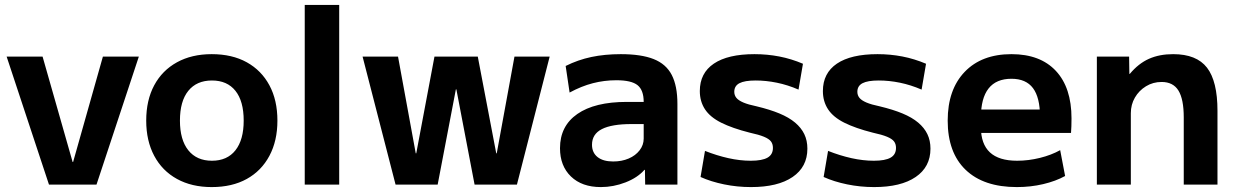

<svg xmlns="http://www.w3.org/2000/svg" viewBox="-20 -750 5022 780"><path d="M179 0 7 -520H153L275 -92H277L398 -520H544L372 0Z M840 10Q759 10 699 -23Q639 -56 606.5 -117Q574 -178 574 -260Q574 -343 606.5 -403.5Q639 -464 699 -497Q759 -530 840 -530Q923 -530 982.5 -497Q1042 -464 1074.5 -403.5Q1107 -343 1107 -260Q1107 -178 1074.5 -117Q1042 -56 982.5 -23Q923 10 840 10ZM841 -97Q903 -97 936.5 -139.5Q970 -182 970 -260Q970 -339 936.5 -381Q903 -423 841 -423Q779 -423 745 -381Q711 -339 711 -260Q711 -182 745 -139.5Q779 -97 841 -97Z M1218 0V-730H1358V0Z M1587 0 1453 -520H1597L1669 -127H1671L1745 -520H1921L1996 -127H1998L2070 -520H2213L2080 0H1908L1834 -387H1832L1758 0Z M2421 10Q2344 10 2299.5 -33Q2255 -76 2255 -148Q2255 -238 2325.5 -287Q2396 -336 2526 -336H2595Q2595 -384 2570 -404Q2545 -424 2484 -424Q2435 -424 2388.5 -412Q2342 -400 2294 -374L2278 -482Q2328 -507 2382.5 -518.5Q2437 -530 2502 -530Q2585 -530 2635.5 -510Q2686 -490 2709 -445.5Q2732 -401 2732 -328V0H2601L2600 -60H2598Q2570 -28 2521 -9Q2472 10 2421 10ZM2471 -94Q2506 -94 2534 -106Q2562 -118 2578.5 -139.5Q2595 -161 2595 -187V-246H2546Q2465 -246 2425 -225.5Q2385 -205 2385 -162Q2385 -130 2407.5 -112Q2430 -94 2471 -94Z M3031 10Q2975 10 2921.5 -1Q2868 -12 2826 -31L2844 -137Q2892 -118 2939 -107.5Q2986 -97 3030 -97Q3076 -97 3098 -109.5Q3120 -122 3120 -149Q3120 -165 3112 -175.5Q3104 -186 3083.5 -194.5Q3063 -203 3026 -211Q2955 -229 2910 -251.5Q2865 -274 2844 -306Q2823 -338 2823 -380Q2823 -453 2880 -491.5Q2937 -530 3045 -530Q3097 -530 3146 -520.5Q3195 -511 3242 -491L3224 -386Q3180 -405 3136 -414Q3092 -423 3050 -423Q3005 -423 2984 -412Q2963 -401 2963 -377Q2963 -363 2971.5 -352.5Q2980 -342 3000 -333.5Q3020 -325 3054 -318Q3108 -305 3146.5 -289Q3185 -273 3210 -252Q3235 -231 3247.5 -205Q3260 -179 3260 -146Q3260 -72 3200 -31Q3140 10 3031 10Z M3531 10Q3475 10 3421.5 -1Q3368 -12 3326 -31L3344 -137Q3392 -118 3439 -107.5Q3486 -97 3530 -97Q3576 -97 3598 -109.5Q3620 -122 3620 -149Q3620 -165 3612 -175.5Q3604 -186 3583.5 -194.5Q3563 -203 3526 -211Q3455 -229 3410 -251.5Q3365 -274 3344 -306Q3323 -338 3323 -380Q3323 -453 3380 -491.5Q3437 -530 3545 -530Q3597 -530 3646 -520.5Q3695 -511 3742 -491L3724 -386Q3680 -405 3636 -414Q3592 -423 3550 -423Q3505 -423 3484 -412Q3463 -401 3463 -377Q3463 -363 3471.5 -352.5Q3480 -342 3500 -333.5Q3520 -325 3554 -318Q3608 -305 3646.5 -289Q3685 -273 3710 -252Q3735 -231 3747.5 -205Q3760 -179 3760 -146Q3760 -72 3700 -31Q3640 10 3531 10Z M4111 10Q3976 10 3903 -60Q3830 -130 3830 -260Q3830 -386 3899 -458Q3968 -530 4089 -530Q4206 -530 4269.5 -462Q4333 -394 4333 -269Q4333 -255 4332.5 -237Q4332 -219 4331 -210H3907V-305H4224L4205 -276Q4205 -354 4176.5 -392Q4148 -430 4089 -430Q4027 -430 3996 -390.5Q3965 -351 3965 -273V-233Q3965 -165 4001.5 -131Q4038 -97 4112 -97Q4158 -97 4204.5 -108.5Q4251 -120 4287 -140L4307 -35Q4269 -14 4218 -2Q4167 10 4111 10Z M4436 0V-520H4567L4568 -450H4570Q4605 -492 4647.5 -511Q4690 -530 4746 -530Q4841 -530 4883.5 -475Q4926 -420 4926 -300V0H4789V-273Q4789 -347 4767.5 -382Q4746 -417 4699 -417Q4664 -417 4635.5 -399.5Q4607 -382 4590.5 -353.5Q4574 -325 4574 -290V0Z"/></svg>

Font: M PLUS 2 Thin
Style: Bold
Weight: 700
Version: Version 1.001